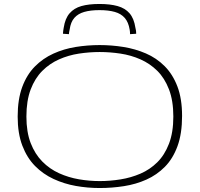

<svg xmlns="http://www.w3.org/2000/svg" viewBox="-20 -937 1006 967"><path d="M482 -25Q534 -25 587 -33.5Q640 -42 687.5 -62.5Q735 -83 772 -119.5Q809 -156 831 -213Q853 -270 853 -350Q853 -430 831 -487Q809 -544 772 -580.5Q735 -617 687.5 -638Q640 -659 587 -667Q534 -675 482 -675Q430 -675 377.5 -667Q325 -659 277.5 -638Q230 -617 193 -580Q156 -543 134.5 -486.5Q113 -430 113 -350Q113 -272 134.5 -216.5Q156 -161 193 -123.5Q230 -86 277.5 -64.5Q325 -43 377.5 -34Q430 -25 482 -25ZM482 10Q421 10 362 -0.5Q303 -11 250 -35.5Q197 -60 156.5 -101Q116 -142 92.5 -203.5Q69 -265 69 -350Q69 -437 92 -499Q115 -561 155.5 -602Q196 -643 249 -667Q302 -691 361.5 -700.5Q421 -710 482 -710Q542 -710 601.5 -700.5Q661 -691 714.5 -668Q768 -645 809 -604Q850 -563 873.5 -501.5Q897 -440 897 -353Q897 -264 874 -201Q851 -138 810.5 -97Q770 -56 717.5 -32.5Q665 -9 604.5 0.5Q544 10 482 10ZM481 -917Q534 -917 572 -906.5Q610 -896 632.5 -870Q655 -844 662 -797Q664 -790 665 -782.5Q666 -775 666 -767L635 -765Q635 -771 634.5 -777Q634 -783 633 -788Q627 -825 608.5 -846.5Q590 -868 558 -877Q526 -886 481 -886Q436 -886 404.5 -877Q373 -868 354.5 -847Q336 -826 331 -789Q329 -783 328.5 -777Q328 -771 327 -765L297 -767Q297 -775 298.5 -783Q300 -791 301 -798Q308 -844 330.5 -870Q353 -896 390 -906.5Q427 -917 481 -917Z"/></svg>

Font: Georama Expanded ExtraLight
Style: Regular
Weight: 250
Width: 7
Designer: Jean-Baptiste Levee
Foundry: Production Type
Version: Version 1.001